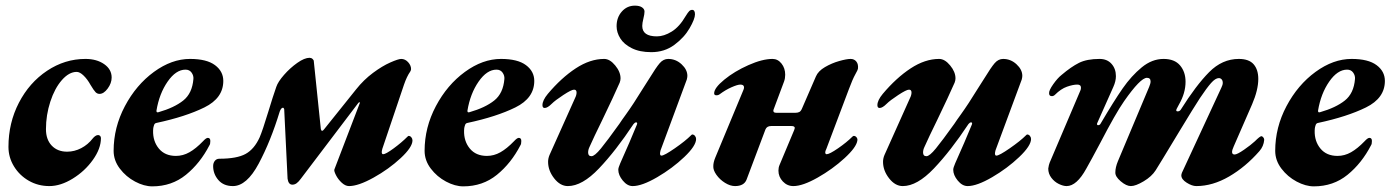

<svg xmlns="http://www.w3.org/2000/svg" viewBox="-20 -646 4932 681"><path d="M10 -125Q10 -210 47 -281.5Q84 -353 147 -395Q210 -437 283 -437Q323 -437 349.5 -418.5Q376 -400 376 -371Q376 -351 362 -332Q348 -313 333 -313Q325 -313 319 -319Q313 -325 301 -345Q290 -365 276.5 -378Q263 -391 252 -391Q225 -391 199.5 -362Q174 -333 158.5 -285.5Q143 -238 143 -188Q143 -151 163.5 -129.5Q184 -108 218 -108Q244 -108 268 -120.5Q292 -133 309 -155Q313 -160 318 -163.5Q323 -167 328 -167Q332 -167 335 -164Q338 -161 338 -156Q338 -119 309.5 -79Q281 -39 238 -12.5Q195 14 155 14Q115 14 82 -5Q49 -24 29.5 -56Q10 -88 10 -125Z M383 -111Q383 -194 423 -269.5Q463 -345 526 -391Q589 -437 654 -437Q713 -437 742.5 -415Q772 -393 772 -359Q772 -298 705 -265Q638 -232 535 -210Q528 -209 526 -201Q524 -195 523.5 -190.5Q523 -186 523 -183Q522 -145 543.5 -119Q565 -93 604 -93Q629 -93 652 -106Q675 -119 700 -145Q711 -157 717 -157Q726 -157 726 -146Q726 -135 723 -131Q690 -67 639.5 -26Q589 15 520 15Q491 15 459 -2Q427 -19 405 -48Q383 -77 383 -111ZM666 -366Q667 -378 659.5 -388.5Q652 -399 638 -399Q604 -399 574.5 -356.5Q545 -314 535 -254V-252Q535 -246 542 -248Q598 -264 630 -289.5Q662 -315 666 -366Z M736 -57Q736 -68 742 -75.5Q748 -83 758 -83Q820 -83 851 -100Q882 -117 901 -159Q911 -182 932 -251Q948 -304 960 -338Q966 -356 987.5 -380.5Q1009 -405 1034.5 -423Q1060 -441 1078 -441Q1084 -441 1088.5 -437Q1093 -433 1093 -429L1118 -188Q1120 -182 1122 -182Q1126 -182 1130 -188L1243 -329Q1270 -363 1303 -387.5Q1336 -412 1364.5 -424.5Q1393 -437 1403 -437Q1417 -437 1427.5 -425.5Q1438 -414 1438 -401Q1438 -397 1435 -392Q1423 -375 1413 -346L1336 -118Q1334 -110 1334 -107Q1334 -99 1339 -99Q1348 -99 1376 -119.5Q1404 -140 1425 -161Q1428 -164 1429 -164Q1435 -164 1439 -159Q1443 -154 1443 -148Q1443 -124 1401 -85Q1359 -46 1305 -16Q1251 14 1218 14Q1205 14 1192 2Q1179 -10 1171.5 -25Q1164 -40 1166 -45L1256 -280Q1257 -283 1255.5 -283.5Q1254 -284 1251 -281L1047 -12Q1039 -1 1032 4Q1025 9 1017 9Q1003 9 1000 -12L988 -259Q986 -264 984 -264Q977 -264 972 -250Q940 -145 897.5 -65.5Q855 14 806 14Q773 14 754.5 -7.5Q736 -29 736 -57Z M1486 -111Q1486 -194 1526 -269.5Q1566 -345 1629 -391Q1692 -437 1757 -437Q1816 -437 1845.5 -415Q1875 -393 1875 -359Q1875 -298 1808 -265Q1741 -232 1638 -210Q1631 -209 1629 -201Q1627 -195 1626.5 -190.5Q1626 -186 1626 -183Q1625 -145 1646.5 -119Q1668 -93 1707 -93Q1732 -93 1755 -106Q1778 -119 1803 -145Q1814 -157 1820 -157Q1829 -157 1829 -146Q1829 -135 1826 -131Q1793 -67 1742.5 -26Q1692 15 1623 15Q1594 15 1562 -2Q1530 -19 1508 -48Q1486 -77 1486 -111ZM1769 -366Q1770 -378 1762.5 -388.5Q1755 -399 1741 -399Q1707 -399 1677.5 -356.5Q1648 -314 1638 -254V-252Q1638 -246 1645 -248Q1701 -264 1733 -289.5Q1765 -315 1769 -366Z M1924 -72Q1924 -84 1929 -96L2020 -299Q2025 -309 2025 -318Q2025 -328 2016 -328Q2007 -328 1978 -309Q1949 -290 1937 -278Q1922 -263 1912 -263Q1904 -263 1904 -273Q1904 -290 1923 -313Q1971 -370 2022 -403.5Q2073 -437 2123 -437Q2143 -437 2162 -414Q2181 -391 2181 -368Q2181 -361 2178 -353Q2157 -305 2116 -220Q2086 -159 2071 -125Q2066 -115 2066 -105Q2066 -92 2078 -92Q2089 -92 2111.5 -119.5Q2134 -147 2177 -207Q2184 -218 2200 -240Q2226 -276 2261 -333L2282 -366Q2307 -407 2320 -422Q2333 -437 2350 -437Q2377 -437 2397.5 -418Q2418 -399 2418 -377Q2418 -372 2416 -364L2323 -113Q2321 -105 2321 -102Q2321 -94 2326 -94Q2336 -94 2373.5 -120Q2411 -146 2431 -166Q2434 -169 2435 -169Q2441 -169 2445 -164Q2449 -159 2449 -153Q2449 -129 2407 -89Q2365 -49 2311 -17.5Q2257 14 2224 14Q2205 14 2189 -5.5Q2173 -25 2173 -44Q2173 -51 2180 -67Q2215 -145 2239 -204L2240 -208Q2240 -212 2236 -212Q2232 -212 2227 -206Q2164 -111 2104.5 -48.5Q2045 14 1994 14Q1967 14 1945.5 -13.5Q1924 -41 1924 -72ZM2167 -553Q2167 -584 2185.5 -605Q2204 -626 2232 -626Q2248 -626 2257 -620Q2266 -614 2266 -605Q2266 -596 2262 -580Q2258 -564 2258 -554Q2258 -517 2310 -517Q2335 -517 2362.5 -534Q2390 -551 2412 -589Q2420 -602 2424.5 -606.5Q2429 -611 2435 -611Q2445 -611 2445 -595Q2445 -579 2426 -546Q2407 -513 2372 -487Q2337 -461 2290 -461Q2249 -461 2221 -475Q2193 -489 2180 -510Q2167 -531 2167 -553Z M2510 -57Q2510 -70 2517 -87L2616 -325Q2619 -331 2619 -336Q2619 -346 2606 -346Q2596 -346 2574.5 -336.5Q2553 -327 2533 -312Q2528 -308 2521 -308Q2513 -308 2513 -315Q2513 -334 2549 -363.5Q2585 -393 2634.5 -415Q2684 -437 2720 -437Q2739 -437 2752 -420.5Q2765 -404 2765 -381Q2765 -368 2761 -357L2724 -258Q2723 -256 2723 -253Q2723 -246 2733 -246H2802Q2810 -246 2815.5 -249Q2821 -252 2825 -262L2874 -375Q2882 -394 2906 -408Q2930 -422 2956.5 -429.5Q2983 -437 2997 -437Q3010 -437 3017.5 -427.5Q3025 -418 3023 -402Q3023 -399 3013.5 -382Q3004 -365 2991 -330L2911 -118Q2907 -110 2907 -106Q2907 -99 2912 -99Q2922 -99 2952.5 -120Q2983 -141 3003 -161Q3006 -164 3008 -164Q3014 -164 3018 -159Q3022 -154 3021 -148Q3018 -124 2975.5 -85Q2933 -46 2880 -16Q2827 14 2794 14Q2772 14 2756.5 -2.5Q2741 -19 2741 -41Q2741 -52 2745 -61L2797 -185Q2799 -191 2799 -192Q2799 -199 2787 -199H2715Q2700 -199 2695 -187L2628 -9Q2619 14 2587 14Q2570 14 2551.5 2.5Q2533 -9 2521 -26Q2509 -43 2510 -57Z M3112 -72Q3112 -84 3117 -96L3208 -299Q3213 -309 3213 -318Q3213 -328 3204 -328Q3195 -328 3166 -309Q3137 -290 3125 -278Q3110 -263 3100 -263Q3092 -263 3092 -273Q3092 -290 3111 -313Q3159 -370 3210 -403.5Q3261 -437 3311 -437Q3331 -437 3350 -414Q3369 -391 3369 -368Q3369 -361 3366 -353Q3345 -305 3304 -220Q3274 -159 3259 -125Q3254 -115 3254 -105Q3254 -92 3266 -92Q3277 -92 3299.5 -119.5Q3322 -147 3365 -207Q3372 -218 3388 -240Q3414 -276 3449 -333L3470 -366Q3495 -407 3508 -422Q3521 -437 3538 -437Q3565 -437 3585.5 -418Q3606 -399 3606 -377Q3606 -372 3604 -364L3511 -113Q3509 -105 3509 -102Q3509 -94 3514 -94Q3524 -94 3561.5 -120Q3599 -146 3619 -166Q3622 -169 3623 -169Q3629 -169 3633 -164Q3637 -159 3637 -153Q3637 -129 3595 -89Q3553 -49 3499 -17.5Q3445 14 3412 14Q3393 14 3377 -5.5Q3361 -25 3361 -44Q3361 -51 3368 -67Q3403 -145 3427 -204L3428 -208Q3428 -212 3424 -212Q3420 -212 3415 -206Q3352 -111 3292.5 -48.5Q3233 14 3182 14Q3155 14 3133.5 -13.5Q3112 -41 3112 -72Z M3698 -48Q3700 -62 3703 -69L3812 -325Q3814 -329 3814 -335Q3814 -346 3801 -346Q3786 -346 3764.5 -338.5Q3743 -331 3722 -310Q3717 -305 3711 -305Q3701 -305 3701 -315Q3700 -325 3715.5 -347Q3731 -369 3745 -380Q3779 -409 3807 -423Q3835 -437 3880 -437Q3907 -437 3922.5 -419.5Q3938 -402 3938 -376Q3938 -358 3929 -338L3872 -210Q3871 -209 3871 -206Q3871 -202 3875 -202Q3881 -202 3884 -208Q3931 -288 3962 -332.5Q3993 -377 4029.5 -407Q4066 -437 4107 -437Q4146 -437 4165.5 -414Q4185 -391 4185 -356Q4185 -316 4162 -276L4153 -259L4152 -255Q4152 -251 4157 -251Q4164 -251 4168 -257Q4222 -343 4268.5 -390Q4315 -437 4374 -437Q4410 -437 4426.5 -418Q4443 -399 4443 -366Q4443 -327 4421 -276L4356 -127Q4350 -114 4350 -107Q4350 -98 4359 -98Q4368 -98 4392.5 -115Q4417 -132 4431 -145Q4449 -163 4454 -163Q4457 -163 4460.5 -159Q4464 -155 4464 -150Q4462 -127 4447 -110Q4398 -54 4339.5 -20Q4281 14 4223 14Q4208 14 4189 2Q4170 -10 4170 -24Q4170 -27 4172 -33L4312 -335Q4317 -345 4317 -352Q4317 -360 4313 -364.5Q4309 -369 4303 -369Q4291 -369 4275.5 -351.5Q4260 -334 4236 -298Q4215 -266 4163 -180Q4090 -59 4079 -42Q4065 -20 4036.5 -3Q4008 14 3991 14Q3975 14 3955 -3Q3935 -20 3936 -35Q3936 -52 3945 -74L4056 -338Q4061 -350 4061 -357Q4061 -370 4048 -370Q4025 -370 3967 -287Q3937 -244 3883 -140Q3849 -76 3833 -48Q3799 14 3763 14Q3751 14 3735.5 6.5Q3720 -1 3709 -15.5Q3698 -30 3698 -48Z M4503 -111Q4503 -194 4543 -269.5Q4583 -345 4646 -391Q4709 -437 4774 -437Q4833 -437 4862.5 -415Q4892 -393 4892 -359Q4892 -298 4825 -265Q4758 -232 4655 -210Q4648 -209 4646 -201Q4644 -195 4643.5 -190.5Q4643 -186 4643 -183Q4642 -145 4663.5 -119Q4685 -93 4724 -93Q4749 -93 4772 -106Q4795 -119 4820 -145Q4831 -157 4837 -157Q4846 -157 4846 -146Q4846 -135 4843 -131Q4810 -67 4759.5 -26Q4709 15 4640 15Q4611 15 4579 -2Q4547 -19 4525 -48Q4503 -77 4503 -111ZM4786 -366Q4787 -378 4779.5 -388.5Q4772 -399 4758 -399Q4724 -399 4694.5 -356.5Q4665 -314 4655 -254V-252Q4655 -246 4662 -248Q4718 -264 4750 -289.5Q4782 -315 4786 -366Z"/></svg>

Font: EB Garamond ExtraBold
Style: Italic
Weight: 800
Italic angle: -17.2°
Designer: Georg Duffner and Octavio Pardo
Foundry: Georg Duffner
Version: Version 1.000